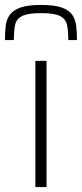

<svg xmlns="http://www.w3.org/2000/svg" viewBox="-30 -756 331 776"><path d="M113 0V-510H158V0ZM136 -736Q190 -736 219.5 -725.5Q249 -715 262 -696Q275 -677 278 -651Q281 -625 281 -594H246Q246 -631 241 -655Q236 -679 213 -691Q190 -703 136 -703Q82 -703 59 -691Q36 -679 31 -655Q26 -631 26 -594H-10Q-10 -625 -7 -651Q-4 -677 9.5 -696Q23 -715 52.5 -725.5Q82 -736 136 -736Z"/></svg>

Font: Saira Expanded ExtraLight
Style: Regular
Weight: 250
Width: 7
Designer: Hector Gatti with collaboration of the Omnibus-Type team
Foundry: Omnibus-Type
Version: Version 1.101